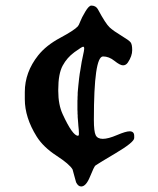

<svg xmlns="http://www.w3.org/2000/svg" viewBox="-20 -611 573 695"><path d="M284.7 -433.6V-436Q284.7 -441.9 280.8 -441.9Q276.9 -441.9 249.8 -422.4Q222.7 -402.8 206.8 -373.3Q190.9 -343.8 190.9 -286.6V-281.7Q190.9 -231.9 207 -197.3Q242.7 -119.6 262.2 -119.6Q266.1 -119.6 265.6 -128.7Q265.1 -137.7 265.1 -141.6L263.7 -155.3L262.7 -169.4L261.2 -187.5V-194.8L260.7 -198.2Q260.7 -202.1 260.7 -206.1L260.3 -213.4V-247.6L260.7 -251.5Q260.7 -255.4 260.7 -259.3L261.2 -267.1Q261.2 -271 261.2 -274.9L262.2 -286.6Q263.7 -298.3 263.7 -302.5Q263.7 -306.6 266.4 -327.6Q269 -348.6 270.5 -355Q272 -361.3 273.4 -373Q274.9 -384.8 279.8 -407Q284.7 -429.2 284.7 -433.6ZM353 -406.7Q319.8 -406.7 319.8 -177.2Q319.8 -134.8 326.4 -121.6Q333 -108.4 352.3 -108.4Q371.6 -108.4 403.6 -122.1Q435.5 -135.7 449.2 -135.7Q465.8 -135.7 465.8 -119.1V-111.3Q465.8 -96.2 397.7 -55.9Q329.6 -15.6 325 -11.5Q320.3 -7.3 305.9 28.3Q291.5 64 273.9 64Q262.7 64 255.4 48.8Q254.4 46.9 249 25.6Q243.7 4.4 242.7 2.4Q231.9 -16.6 184.3 -47.6Q136.7 -78.6 112.8 -116.7Q69.8 -185.5 69.8 -252V-277.8Q69.8 -349.6 118.2 -410.6Q147 -446.8 198 -474.1Q249 -501.5 261.7 -515.6Q265.1 -519 270.3 -532.7Q275.4 -546.4 288.6 -568.6Q301.8 -590.8 310.5 -590.8Q327.1 -590.8 334.5 -577.1Q362.8 -524.4 377.2 -511.5Q391.6 -498.5 419.2 -481.9Q446.8 -465.3 452.6 -458Q458.5 -450.7 458.5 -429.4Q458.5 -408.2 442.9 -384.8Q436 -374.5 425.3 -374.5Q414.6 -374.5 394.5 -390.6Q374.5 -406.7 353 -406.7Z"/></svg>

Font: Averia Serif Libre RX
Style: Bold
Weight: 700
Version: Version 1.002